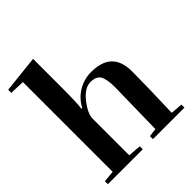

<svg xmlns="http://www.w3.org/2000/svg" viewBox="-210 -905 1042 1042"><g transform="rotate(-45 311.0 -384.0)"><path d="M412 -29 418 -346Q418 -405 403 -432Q388 -459 343 -459Q298 -459 254.5 -404Q211 -349 211 -309V-29L286 -23V0H18V-23L84 -29V-718L-2 -721V-745L212 -768V-544Q212 -431 206 -391H212Q239 -441 285 -468Q331 -495 384 -495Q544 -495 544 -341Q544 -230 537 -29L606 -23V0H364V-23Z"/></g></svg>

Font: Rufina
Style: Bold
Weight: 700
Designer: Martin Sommaruga
Foundry: Martin Sommaruga
Version: Version 1.001